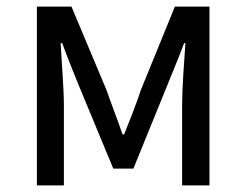

<svg xmlns="http://www.w3.org/2000/svg" viewBox="-20 -563 747 583"><path d="M92 0H174V-245C174 -293 167 -376 164 -432H169C184 -390 203 -344 219 -304L324 -51H385L488 -304C504 -344 523 -389 539 -432H543C539 -376 533 -293 533 -245V0H616V-543H511L407 -288C400 -265 391 -243 383 -221L357 -155H352C337 -199 320 -242 304 -288L197 -543H92Z"/></svg>

Font: DAIFUKU Sans JP
Style: Regular
Weight: 400
Designer: Original font ‘Source Han Sans JP’ : Ryoko NISHIZUKA  (kana, bopomofo & ideographs); Paul D. Hunt (Latin, Greek & Cyrill
Foundry: Daifuku
Version: Version 1.001